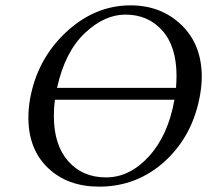

<svg xmlns="http://www.w3.org/2000/svg" viewBox="-20 -678 766 710"><path d="M625 -309.1H183.1Q179.2 -281.2 179.2 -249Q179.2 -142.1 232.2 -82Q285.2 -22 372.1 -22Q460 -22 531 -100.1Q602.1 -178.2 625 -309.1ZM630.9 -353Q632.8 -382.8 632.8 -397Q632.8 -505.9 580.3 -564.9Q527.8 -624 443.8 -624Q365.7 -624 293 -554.9Q220.2 -485.8 190.9 -353ZM720.2 -329.1Q694.3 -178.2 591.1 -83Q487.8 12.2 346.2 12.2Q230 12.2 157.5 -56.9Q85 -126 85 -243.2Q85 -276.4 90.8 -310.1Q116.7 -458 223.4 -558.1Q330.1 -658.2 462.9 -658.2Q575.7 -658.2 650.9 -585.7Q726.1 -513.2 726.1 -394Q726.1 -364.3 720.2 -329.1Z"/></svg>

Font: Linux Libertine
Style: Italic
Weight: 400
Italic angle: -12°
Designer: Philipp H. Poll
Foundry: Philipp H. Poll
Version: Version 5.1.6 ; ttfautohint (v0.9)